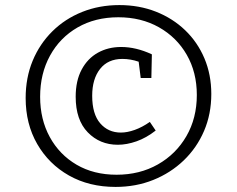

<svg xmlns="http://www.w3.org/2000/svg" viewBox="-20 -727 933 756"><path d="M435 9Q331 9 251.5 -36Q172 -81 126.5 -160Q81 -239 81 -341Q81 -421 108.5 -487.5Q136 -554 186 -603.5Q236 -653 303.5 -680Q371 -707 450 -707Q528 -707 594 -681Q660 -655 709 -608Q758 -561 785 -497Q812 -433 812 -357Q812 -278 783.5 -211.5Q755 -145 703.5 -95.5Q652 -46 583.5 -18.5Q515 9 435 9ZM439 -39Q530 -39 601.5 -79.5Q673 -120 714 -191Q755 -262 755 -353Q755 -442 715.5 -511Q676 -580 606 -619.5Q536 -659 446 -659Q355 -659 285.5 -619Q216 -579 177 -508Q138 -437 138 -346Q138 -257 176 -187.5Q214 -118 281.5 -78.5Q349 -39 439 -39ZM444 -157Q373 -157 325.5 -206Q278 -255 278 -346Q278 -409 301.5 -453Q325 -497 365.5 -519.5Q406 -542 457 -542Q516 -542 578 -513L576 -420H534L526 -484Q494 -495 462 -495Q405 -495 374 -455.5Q343 -416 343 -350Q343 -278 374.5 -241.5Q406 -205 456 -205Q481 -205 510.5 -215.5Q540 -226 570 -247L593 -213Q556 -184 517.5 -170.5Q479 -157 444 -157Z"/></svg>

Font: Bitter
Style: Regular
Weight: 400
Designer: Sol Matas, and Bitter project Authors
Foundry: Sol Matas
Version: Version 2.001